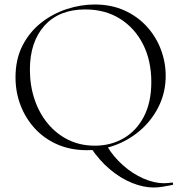

<svg xmlns="http://www.w3.org/2000/svg" viewBox="-20 -656 806 854"><path d="M456 -6Q485 42 527.5 79.5Q570 117 618 138Q666 159 709 159Q717 159 727.5 158Q738 157 745 156Q748 154 749.5 159.5Q751 165 749 166Q726 171 704 174.5Q682 178 663 178Q618 178 567 157.5Q516 137 468 96.5Q420 56 382 -2ZM366 12Q294 12 235.5 -13.5Q177 -39 135.5 -84Q94 -129 71.5 -187.5Q49 -246 49 -312Q49 -393 80.5 -454Q112 -515 164 -555.5Q216 -596 278 -616Q340 -636 401 -636Q475 -636 533.5 -609.5Q592 -583 633 -538Q674 -493 695.5 -436Q717 -379 717 -319Q717 -249 689 -189Q661 -129 612.5 -84Q564 -39 500.5 -13.5Q437 12 366 12ZM402 -8Q472 -8 529 -40.5Q586 -73 619.5 -136.5Q653 -200 653 -291Q653 -386 616.5 -458.5Q580 -531 514 -572.5Q448 -614 359 -614Q243 -614 178 -542Q113 -470 113 -346Q113 -276 133.5 -214.5Q154 -153 192.5 -106.5Q231 -60 284 -34Q337 -8 402 -8Z"/></svg>

Font: Cormorant Light Light
Style: Regular
Weight: 300
Version: Version 4.000